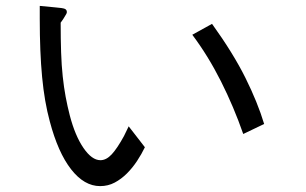

<svg xmlns="http://www.w3.org/2000/svg" viewBox="-20 -644 1040 652"><path d="M417 -215 472 -144Q461 -121 445.5 -97.5Q430 -74 411 -55Q392 -36 369.5 -24Q347 -12 320 -12Q266 -12 221.5 -69Q177 -126 149 -232Q131 -298 123 -382.5Q115 -467 115 -580V-624L167 -619Q193 -617 200 -614Q207 -611 207 -603Q207 -598 200 -588Q198 -584 194.5 -579Q191 -574 186 -567Q186 -511 187.5 -466.5Q189 -422 193 -384.5Q197 -347 203 -315Q209 -283 217 -252Q235 -183 263.5 -141.5Q292 -100 321 -100Q341 -100 359.5 -120Q378 -140 401 -182ZM633 -526 700 -563Q772 -463 813.5 -379.5Q855 -296 877 -223L806 -189Q774 -281 730.5 -367.5Q687 -454 633 -526Z"/></svg>

Font: D2Coding
Style: Regular
Weight: 400
Monospace: yes
Designer: Yong-Rak Park; Jeong-Hwan Yoon; Sang-Min Lee;
Foundry: NHN Corporation
Version: Version 1.3.2; Build 20180524